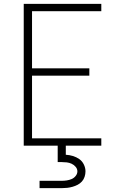

<svg xmlns="http://www.w3.org/2000/svg" viewBox="-20 -755 640 995"><path d="M103 0V-735H505V-697H146V-401H443V-363H146V-38H505V0ZM185 220V182H300Q313 182 326 180Q339 178 351 173Q363 168 372 157Q381 146 381 133Q381 120 372 109.5Q363 99 351 93.5Q339 88 326 86.5Q313 85 300 85H279V0H321V47Q340 48 358 53.5Q376 59 391 69.5Q406 80 414.5 97.5Q423 115 423 133Q423 147 418.5 161Q414 175 404.5 185.5Q395 196 382.5 202.5Q370 209 356 213Q342 217 328 218.5Q314 220 300 220Z"/></svg>

Font: Iosevka Aile Extralight
Style: Regular
Weight: 200
Designer: Belleve Invis
Foundry: Belleve Invis
Version: Version 31.1.0; ttfautohint (v1.8.4)